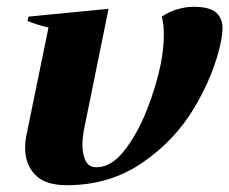

<svg xmlns="http://www.w3.org/2000/svg" viewBox="-20 -536 676 566"><path d="M54 -100Q54 -117 57 -133L123 -455Q95 -461 61 -474L64 -487L300 -510L227 -151Q223 -127 223 -109Q223 -80 232.5 -61.5Q242 -43 265 -43Q308 -43 346.5 -92Q385 -141 413 -212Q441 -283 454 -348Q463 -395 463 -434Q463 -465 457 -487Q477 -501 502 -508.5Q527 -516 551 -516Q598 -516 617 -499Q636 -482 636 -452Q636 -440 632 -416Q612 -318 553.5 -219.5Q495 -121 398.5 -55.5Q302 10 177 10Q113 10 83.5 -21Q54 -52 54 -100Z"/></svg>

Font: Trirong ExtraBold
Style: Italic
Weight: 800
Italic angle: -12°
Designer: Katatrad Team
Foundry: CadsonDemak
Version: Version 1.001